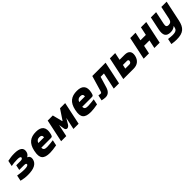

<svg xmlns="http://www.w3.org/2000/svg" viewBox="428 -2143 3982 3982"><g transform="rotate(-45 2419.0 -152.0)"><path d="M361 -306H233L209 -193H349C392 -193 412 -182 407 -161C402 -136 364 -123 296 -123C218 -123 157 -132 96 -142L69 -16C138 0 189 9 265 9C438 9 542 -39 566 -151C577 -204 559 -242 511 -263C549 -283 573 -315 581 -355C603 -455 536 -509 379 -509C305 -509 252 -501 182 -486L156 -361C211 -371 267 -378 336 -378C399 -378 429 -365 423 -339C418 -317 397 -306 361 -306Z M1202 -277C1233 -422 1177 -509 1013 -509C847 -509 749 -435 711 -256L709 -244C670 -61 735 9 912 9C965 9 1031 1 1111 -14L1137 -137C1095 -131 1002 -120 956 -120C886 -120 857 -139 859 -196H1128C1176 -196 1185 -199 1202 -277ZM883 -308C903 -360 933 -380 986 -380C1037 -380 1058 -351 1051 -308Z M1350 -500 1244 0H1395L1452 -267L1473 -140C1488 -83 1548 -83 1587 -140L1662 -267L1605 0H1757L1863 -500H1712L1565 -280C1561 -275 1555 -275 1555 -280L1500 -500Z M2402 -277C2433 -422 2377 -509 2213 -509C2047 -509 1949 -435 1911 -256L1909 -244C1870 -61 1935 9 2112 9C2165 9 2231 1 2311 -14L2337 -137C2295 -131 2202 -120 2156 -120C2086 -120 2057 -139 2059 -196H2328C2376 -196 2385 -199 2402 -277ZM2083 -308C2103 -360 2133 -380 2186 -380C2237 -380 2258 -351 2251 -308Z M2696 -125 2768 -366H2866L2788 0H2942L3048 -500H2658L2555 -151C2548 -126 2538 -117 2523 -117C2508 -117 2486 -120 2463 -125L2437 -6C2467 2 2512 9 2540 9C2616 9 2667 -34 2696 -125Z M3068 0H3372C3484 0 3559 -61 3582 -169C3605 -277 3556 -337 3444 -337H3296L3330 -500H3174ZM3250 -124 3269 -213H3388C3417 -213 3431 -197 3425 -169C3419 -140 3398 -124 3369 -124Z M3665 0H3821L3860 -183H4018L3979 0H4135L4241 -500H4085L4046 -317H3888L3927 -500H3771L3732 -317L3718 -250Z M4742 -45 4838 -500H4683L4624 -219C4610 -155 4583 -127 4527 -127C4472 -127 4457 -155 4471 -219L4530 -500H4376L4316 -215C4283 -61 4323 9 4452 9C4512 9 4551 -12 4581 -37H4585L4578 -7C4567 46 4538 79 4443 79C4406 79 4350 74 4312 69L4286 192C4347 201 4387 205 4431 205C4628 205 4704 132 4742 -45Z"/></g></svg>

Font: LT Wave Mono Black
Style: Italic
Weight: 900
Designer: Daniel Lyons
Version: Version 2.5 (Glyphs App)